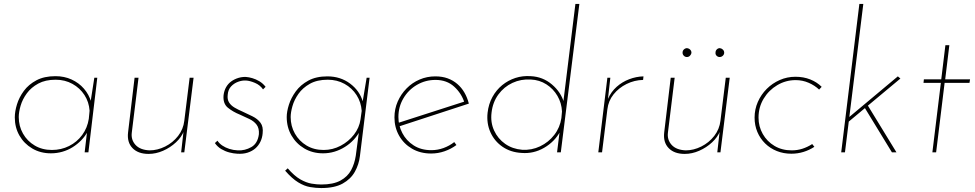

<svg xmlns="http://www.w3.org/2000/svg" viewBox="-20 -772 4939 973"><path d="M238 5Q185 5 143.5 -19.5Q102 -44 78.5 -85Q55 -126 55 -177Q55 -207 66 -243Q77 -279 101 -311.5Q125 -344 164.5 -365Q204 -386 261 -386Q306 -386 343 -369Q380 -352 405.5 -322.5Q431 -293 442 -255L437 -243L458 -378H473L428 0H409L423 -120L424 -105Q411 -81 391.5 -61Q372 -41 348 -26Q324 -11 296 -3Q268 5 238 5ZM243 -12Q290 -12 330 -32Q370 -52 396.5 -88Q423 -124 430 -170L434 -211Q431 -255 408 -290.5Q385 -326 347 -347Q309 -368 262 -368Q210 -368 174 -348.5Q138 -329 116 -299Q94 -269 84.5 -236.5Q75 -204 75 -179Q75 -133 96.5 -95Q118 -57 156 -34.5Q194 -12 243 -12Z M733 8Q680 8 651.5 -21.5Q623 -51 629 -101L662 -378H682L648 -101Q643 -64 666.5 -38Q690 -12 738 -10Q778 -10 817 -29.5Q856 -49 882.5 -83Q909 -117 914 -160L941 -378H961L914 0H898L911 -115L912 -108Q900 -77 871.5 -50.5Q843 -24 806.5 -8Q770 8 733 8Z M1182 7Q1163 6 1142 0.5Q1121 -5 1101.5 -16.5Q1082 -28 1069 -47L1082 -59Q1091 -45 1106.5 -34.5Q1122 -24 1142 -17.5Q1162 -11 1185 -10Q1221 -8 1253.5 -26.5Q1286 -45 1292 -92Q1294 -122 1280.5 -140Q1267 -158 1243.5 -169Q1220 -180 1196 -191Q1161 -205 1135 -226Q1109 -247 1113 -290Q1116 -313 1126 -330.5Q1136 -348 1152 -359.5Q1168 -371 1187.5 -377Q1207 -383 1227 -382Q1241 -381 1258.5 -376Q1276 -371 1294 -360.5Q1312 -350 1326 -332L1313 -319Q1298 -341 1272 -352Q1246 -363 1226 -364Q1207 -365 1186.5 -357.5Q1166 -350 1151 -334Q1136 -318 1134 -292Q1131 -268 1141 -252.5Q1151 -237 1169 -226.5Q1187 -216 1208 -207Q1234 -195 1259.5 -182.5Q1285 -170 1300 -150Q1315 -130 1311 -96Q1309 -73 1299.5 -53.5Q1290 -34 1274 -20Q1258 -6 1235 1.5Q1212 9 1182 7Z M1608 181Q1581 181 1551.5 176Q1522 171 1491 152Q1460 133 1425 93L1438 81Q1472 120 1502 137Q1532 154 1558.5 158.5Q1585 163 1608 163Q1669 163 1705.5 143Q1742 123 1759.5 90Q1777 57 1783 17L1801 -119L1807 -114Q1780 -60 1728 -27.5Q1676 5 1617 5Q1564 5 1522.5 -19.5Q1481 -44 1457 -85.5Q1433 -127 1433 -179Q1433 -206 1444 -241Q1455 -276 1479 -309Q1503 -342 1542.5 -363.5Q1582 -385 1639 -385Q1705 -385 1754 -348.5Q1803 -312 1819 -256L1816 -246L1838 -378H1853L1804 19Q1799 61 1778.5 98Q1758 135 1717 158Q1676 181 1608 181ZM1641 -368Q1587 -368 1550.5 -347.5Q1514 -327 1492.5 -296.5Q1471 -266 1462 -234Q1453 -202 1453 -179Q1453 -133 1474.5 -95Q1496 -57 1533.5 -34.5Q1571 -12 1620 -12Q1666 -12 1706.5 -33.5Q1747 -55 1774 -90Q1801 -125 1807 -167L1813 -210Q1810 -254 1787 -290Q1764 -326 1726 -347Q1688 -368 1641 -368Z M2166 -11Q2198 -11 2228 -22Q2258 -33 2282 -52L2293 -37Q2266 -17 2233 -5.5Q2200 6 2165 6Q2110 6 2068 -18.5Q2026 -43 2002.5 -84.5Q1979 -126 1979 -177Q1979 -220 1995.5 -257.5Q2012 -295 2040.5 -324Q2069 -353 2106.5 -369Q2144 -385 2186 -385Q2221 -385 2248.5 -375Q2276 -365 2297.5 -346.5Q2319 -328 2333.5 -303Q2348 -278 2356 -247L1998 -130L1994 -148L2342 -260L2334 -251Q2319 -299 2281.5 -333Q2244 -367 2187 -367Q2136 -367 2093 -342Q2050 -317 2024.5 -274Q1999 -231 1999 -179Q1999 -136 2019 -97.5Q2039 -59 2076.5 -35Q2114 -11 2166 -11Z M2623 3Q2568 0 2527 -28Q2486 -56 2465.5 -101.5Q2445 -147 2451 -201Q2456 -245 2475.5 -280.5Q2495 -316 2525 -340.5Q2555 -365 2592 -377Q2629 -389 2670 -386Q2731 -383 2777 -344Q2823 -305 2838 -252L2833 -241L2896 -752H2916L2822 0H2803L2818 -121L2819 -106Q2791 -54 2737.5 -23Q2684 8 2623 3ZM2626 -13Q2674 -10 2717 -30.5Q2760 -51 2789 -88.5Q2818 -126 2825 -174L2828 -207Q2826 -250 2805 -286Q2784 -322 2749 -344.5Q2714 -367 2670 -369Q2620 -372 2577 -352Q2534 -332 2505.5 -293Q2477 -254 2471 -201Q2465 -152 2484 -110.5Q2503 -69 2540 -43Q2577 -17 2626 -13Z M3073 -378 3061 -271Q3077 -307 3105 -332Q3133 -357 3168.5 -370.5Q3204 -384 3241 -385L3239 -367Q3195 -366 3155.5 -346.5Q3116 -327 3089.5 -294Q3063 -261 3058 -218L3031 0H3012L3058 -378Z M3450 8Q3397 8 3368.5 -21.5Q3340 -51 3346 -101L3379 -378H3399L3365 -101Q3360 -64 3383.5 -38Q3407 -12 3455 -10Q3495 -10 3534 -29.5Q3573 -49 3599.5 -83Q3626 -117 3631 -160L3658 -378H3678L3631 0H3615L3628 -115L3629 -108Q3617 -77 3588.5 -50.5Q3560 -24 3523.5 -8Q3487 8 3450 8ZM3439 -505Q3439 -515 3446 -521.5Q3453 -528 3462 -528Q3471 -527 3477.5 -520.5Q3484 -514 3484 -505Q3483 -496 3476.5 -489.5Q3470 -483 3461 -483Q3452 -483 3445.5 -489.5Q3439 -496 3439 -505ZM3606 -505Q3606 -515 3612.5 -521.5Q3619 -528 3628 -528Q3637 -527 3643.5 -520.5Q3650 -514 3650 -505Q3650 -496 3643 -489.5Q3636 -483 3627 -483Q3618 -483 3611.5 -489.5Q3605 -496 3606 -505Z M4107 -28Q4081 -11 4051.5 -2Q4022 7 3990 7Q3951 7 3917 -6.5Q3883 -20 3857.5 -45Q3832 -70 3818 -103.5Q3804 -137 3804 -176Q3804 -218 3820.5 -255.5Q3837 -293 3865.5 -321.5Q3894 -350 3931.5 -366.5Q3969 -383 4011 -383Q4052 -383 4086 -369.5Q4120 -356 4144 -332L4131 -318Q4109 -339 4078 -352.5Q4047 -366 4012 -366Q3962 -366 3919 -340.5Q3876 -315 3850 -272Q3824 -229 3824 -176Q3824 -131 3845.5 -93Q3867 -55 3905 -32.5Q3943 -10 3992 -10Q4021 -10 4047 -18.5Q4073 -27 4096 -42Z M4243 0 4335 -752H4355L4262 0ZM4375 -242 4523 0H4500L4359 -231ZM4272 -148 4273 -170 4530 -385 4543 -374Z M4771 -543H4791L4770 -370H4896L4893 -352H4767L4724 0H4705L4748 -352H4660L4662 -370H4750Z"/></svg>

Font: Josefin Sans Thin Thin
Style: Italic
Weight: 250
Italic angle: -7°
Version: Version 2.000